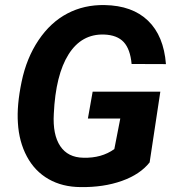

<svg xmlns="http://www.w3.org/2000/svg" viewBox="-20 -741 706 770"><path d="M580.1 -89.8Q542 -41.5 468.5 -15.4Q395 10.7 302.7 9.3Q230 8.8 174.8 -22.7Q119.6 -54.2 87.9 -113.3Q56.2 -172.4 51.8 -248Q46.9 -318.4 66.7 -413.3Q86.4 -508.3 134.5 -579.8Q182.6 -651.4 250 -686.8Q317.4 -722.2 399.4 -720.7Q510.7 -718.8 573.7 -658Q636.7 -597.2 645.5 -483.9L507.8 -484.4Q502.4 -543.9 476.1 -572.3Q449.7 -600.6 397.5 -602.5Q307.1 -605.5 255.1 -523.2Q203.1 -440.9 195.8 -284.7Q190.9 -201.2 221.4 -155.3Q252 -109.4 314.5 -108.4Q387.2 -106.4 438.5 -143.1L462.4 -265.6H332.5L351.6 -373.5H623Z"/></svg>

Font: RobotoDraft
Style: Bold Italic
Weight: 700
Italic angle: -12°
Version: Version 2.001150; 2014